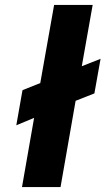

<svg xmlns="http://www.w3.org/2000/svg" viewBox="-20 -757 427 777"><path d="M69 0 118 -280 46 -250 71 -392 143 -421 199 -737H355L311 -489L387 -519L362 -379L286 -349L225 0Z"/></svg>

Font: Tomorrow SemiBold
Style: Italic
Weight: 600
Italic angle: -10°
Designer: Tony de Marco, Monica Rizzolli
Foundry: Just in Type
Version: Version 2.002